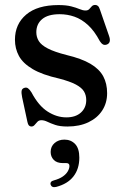

<svg xmlns="http://www.w3.org/2000/svg" viewBox="-20 -500 506 777"><path d="M248.5 -25Q286 -25 307.5 -44.5Q329 -64 329 -95Q329 -114.5 320 -129.8Q311 -145 287.2 -157.8Q263.5 -170.5 219.5 -182Q150.5 -197.5 111.5 -220.8Q72.5 -244 56.5 -273.8Q40.5 -303.5 40.5 -339Q40.5 -402.5 86 -441Q131.5 -479.5 216.5 -479.5Q248 -479.5 268.2 -474.2Q288.5 -469 302 -463.2Q315.5 -457.5 326 -457.5Q336 -457.5 341.2 -463.2Q346.5 -469 351.5 -474.5Q356.5 -480 365.5 -480Q371.5 -480 376.2 -476Q381 -472 384.5 -461L421 -355.5Q426 -342 424.2 -333Q422.5 -324 413 -320Q403.5 -316.5 396.8 -320.2Q390 -324 384 -333.5Q362 -375 336 -398.8Q310 -422.5 281.2 -432.5Q252.5 -442.5 221.5 -442.5Q174.5 -442.5 150.8 -422.8Q127 -403 127 -369.5Q127 -350 137 -333.8Q147 -317.5 173.5 -303.8Q200 -290 249 -277.5Q310 -263 346 -241.8Q382 -220.5 397.8 -191.2Q413.5 -162 413.5 -123Q413.5 -83.5 393.8 -53Q374 -22.5 337.8 -5.2Q301.5 12 253 12Q222.5 12 203.5 5.5Q184.5 -1 171.8 -7.2Q159 -13.5 147.5 -13.5Q137.5 -13.5 131.5 -7.2Q125.5 -1 120.2 5.5Q115 12 107 12Q101 12 97 7.8Q93 3.5 91 -6.5L69.5 -106.5Q66 -124 67.5 -132.5Q69 -141 77.5 -144Q86.5 -147.5 93.2 -142.8Q100 -138 107.5 -126Q136 -72 172.8 -48.5Q209.5 -25 248.5 -25ZM234.5 160Q210 160 197.5 147Q185 134 185 115Q185 92.5 201 78.8Q217 65 240.5 65Q267 65 284 82.8Q301 100.5 301 138Q301 183.5 277.2 214Q253.5 244.5 207 256.5Q198 258.5 192.5 256Q187 253.5 185 247.5Q183 241.5 186.2 236.8Q189.5 232 198 230Q220 224 233.8 214.5Q247.5 205 254.2 193.5Q261 182 261 171.5Q261 160 248.5 160Z"/></svg>

Font: Fraunces
Style: Regular
Weight: 400
Version: Version 1.000;[b76b70a41]